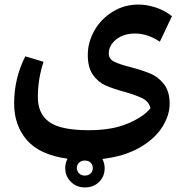

<svg xmlns="http://www.w3.org/2000/svg" viewBox="-20 -590 825 842"><path d="M551 -296Q604 -282 639 -267.5Q674 -253 699 -221Q724 -189 724 -135Q724 -84 691 -32Q658 20 591 58Q524 96 429 107Q439 127 439 147Q439 184 414.5 208Q390 232 352 232Q316 232 291 207.5Q266 183 266 147Q266 126 276 106Q154 89 98 24.5Q42 -40 42 -136Q42 -247 91 -343L171 -319Q146 -244 146 -164Q146 -91 196 -55Q246 -19 369 -19Q474 -19 543.5 -49.5Q613 -80 640 -116Q632 -145 605.5 -158.5Q579 -172 527 -187Q475 -201 442.5 -215.5Q410 -230 387.5 -262Q365 -294 365 -349Q365 -405 394 -456Q423 -507 474 -538.5Q525 -570 587 -570Q624 -570 663.5 -557Q703 -544 734 -519L681 -407Q658 -423 629.5 -433Q601 -443 573 -443Q522 -443 489.5 -417Q457 -391 457 -355Q457 -332 480 -320Q503 -308 551 -296ZM387 147Q387 133 377.5 123.5Q368 114 352 114Q336 114 326.5 123.5Q317 133 317 147Q317 160 326.5 170Q336 180 352 180Q368 180 377.5 170.5Q387 161 387 147Z"/></svg>

Font: FiraGO Medium
Style: Italic
Weight: 500
Italic angle: -8°
Designer: bBox Type GmbH
Foundry: bBox Type GmbH
Version: Version 1.001